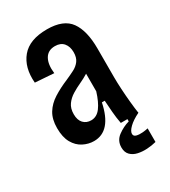

<svg xmlns="http://www.w3.org/2000/svg" viewBox="-174 -629 780 880"><g transform="rotate(-30 215.5 -189.0)"><path d="M149 11Q120 11 92.5 -3Q65 -17 48 -47Q31 -77 31 -125Q31 -172 50 -203Q69 -234 103 -255.5Q137 -277 180 -295Q205 -306 225.5 -316.5Q246 -327 258.5 -344Q271 -361 271 -389Q271 -419 255.5 -437.5Q240 -456 210 -456Q173 -456 156.5 -427.5Q140 -399 146 -350L47 -357Q40 -440 82 -490.5Q124 -541 217 -541Q304 -541 339 -492Q374 -443 374 -349V-196Q374 -170 376 -134Q378 -98 381.5 -62.5Q385 -27 389 0H296Q290 -32 287.5 -63Q285 -94 283 -125H268Q240 11 149 11ZM185 -78Q215 -78 235.5 -105.5Q256 -133 271 -182V-275Q250 -262 226 -251Q202 -240 180 -226.5Q158 -213 143.5 -193Q129 -173 129 -142Q129 -111 144.5 -94.5Q160 -78 185 -78ZM390 155Q367 161 341.5 162.5Q316 164 293.5 159Q271 154 256.5 139.5Q242 125 242 99Q242 63 270.5 42Q299 21 331 12V-5H389V0Q354 17 334.5 36Q315 55 315 69Q315 82 329 85.5Q343 89 360.5 87.5Q378 86 390 83Z"/></g></svg>

Font: Bricolage Grotesque 12pt Condensed Medium
Style: Regular
Weight: 500
Width: 3
Designer: Mathieu Triay
Foundry: Atelier Triay
Version: Version 1.001; ttfautohint (v1.8.4.7-5d5b);gftools[0.9.33.de